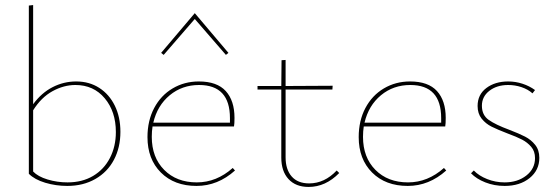

<svg xmlns="http://www.w3.org/2000/svg" viewBox="-20 -732 2201 759"><path d="M456 -211Q456 -149 430.5 -100.5Q405 -52 357 -24.5Q309 3 246 3Q201 3 159 -9.5Q117 -22 94 -45V-710L111 -712V-320Q144 -365 188 -387.5Q232 -410 281 -410Q333 -410 372.5 -384.5Q412 -359 434 -314Q456 -269 456 -211ZM438 -210Q438 -291 394 -343.5Q350 -396 278 -396Q232 -396 187.5 -371.5Q143 -347 111 -296V-54Q130 -34 168 -22.5Q206 -11 247 -11Q305 -11 348 -36.5Q391 -62 414.5 -107.5Q438 -153 438 -210Z M627 -515 617 -523 750 -680 883 -523 873 -515 750 -657ZM909 -58Q841 3 757 3Q669 3 616 -50Q563 -103 563 -190Q563 -255 589.5 -305Q616 -355 662.5 -382.5Q709 -410 766 -410Q838 -410 872.5 -372Q907 -334 907 -266Q907 -242 905 -232H583Q580 -213 580 -191Q580 -110 629 -60.5Q678 -11 758 -11Q836 -11 900 -68ZM586 -247H889V-265Q889 -396 767 -396Q700 -396 651 -355.5Q602 -315 586 -247Z M1321 -48Q1267 7 1200 7Q1149 7 1120.5 -24Q1092 -55 1092 -109V-378H998V-392H1092L1093 -494L1109 -495V-392L1295 -393L1294 -378H1109V-110Q1109 -62 1133 -34.5Q1157 -7 1202 -7Q1263 -7 1311 -58Z M1744 -58Q1676 3 1592 3Q1504 3 1451 -50Q1398 -103 1398 -190Q1398 -255 1424.5 -305Q1451 -355 1497.5 -382.5Q1544 -410 1601 -410Q1673 -410 1707.5 -372Q1742 -334 1742 -266Q1742 -242 1740 -232H1418Q1415 -213 1415 -191Q1415 -110 1464 -60.5Q1513 -11 1593 -11Q1671 -11 1735 -68ZM1421 -247H1724V-265Q1724 -396 1602 -396Q1535 -396 1486 -355.5Q1437 -315 1421 -247Z M1842 -47 1853 -58Q1873 -37 1906 -24Q1939 -11 1975 -11Q2026 -11 2060.5 -38Q2095 -65 2095 -107Q2095 -134 2080 -151.5Q2065 -169 2044 -180Q2023 -191 1985 -205Q1946 -220 1923 -231.5Q1900 -243 1884 -263Q1868 -283 1868 -313Q1868 -358 1902.5 -384Q1937 -410 1989 -410Q2018 -410 2045.5 -401Q2073 -392 2095 -376L2085 -363Q2067 -379 2041.5 -387.5Q2016 -396 1989 -396Q1944 -396 1914.5 -373Q1885 -350 1885 -314Q1885 -277 1912 -258Q1939 -239 1993 -219Q2032 -204 2055.5 -192Q2079 -180 2095.5 -159.5Q2112 -139 2112 -108Q2112 -59 2073.5 -28Q2035 3 1975 3Q1934 3 1898.5 -11Q1863 -25 1842 -47Z"/></svg>

Font: Ysabeau Infant Thin
Style: Regular
Weight: 200
Designer: Christian Thalmann (Catharsis Fonts)
Version: Version 0.003